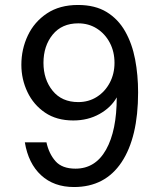

<svg xmlns="http://www.w3.org/2000/svg" viewBox="-20 -735 658 773"><path d="M80 -162H167Q177 -116 203.5 -86Q230 -56 284 -56Q364 -56 407 -132.5Q450 -209 450 -343Q427 -302 380.5 -276Q334 -250 275 -250Q208 -250 161.5 -281.5Q115 -313 90.5 -364.5Q66 -416 66 -474Q66 -537 92 -592Q118 -647 169 -681Q220 -715 294 -715Q363 -715 409.5 -686.5Q456 -658 484 -608.5Q512 -559 524 -496Q536 -433 536 -363Q536 -182 469.5 -82Q403 18 278 18Q197 18 145.5 -29.5Q94 -77 80 -162ZM295 -324Q337 -324 370 -345Q403 -366 422 -402Q441 -438 441 -482Q441 -527 422 -563Q403 -599 370 -620Q337 -641 295 -641Q229 -641 192 -595.5Q155 -550 155 -482Q155 -415 192 -369.5Q229 -324 295 -324Z"/></svg>

Font: Fragment Mono SC
Style: Regular
Weight: 400
Monospace: yes
Designer: Wei Huang based on Nimbus Sans by URW Studio, based on Helvetica by Max Miedinger.
Foundry: Wei Huang
Version: Version 1.012; ttfautohint (v1.8.4.7-5d5b)